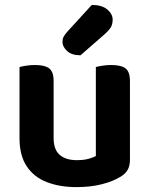

<svg xmlns="http://www.w3.org/2000/svg" viewBox="-20 -750 611 785"><path d="M59.8 -184.8V-259.3H199.2V-186.2Q199.2 -138 224.3 -116.6Q249.4 -95.2 294.2 -95.2Q323 -95.2 342.4 -100.8Q361.8 -106.3 371.9 -112V-259.3H511.3V-96.5Q511.3 -72.9 502.5 -56.4Q493.7 -40 472.7 -27.3Q442.1 -8.4 396.2 3.3Q350.2 15 293.2 15Q223.3 15 170.5 -5.8Q117.7 -26.7 88.8 -70.8Q59.8 -114.9 59.8 -184.8ZM511.3 -213.3H371.9V-475.8Q380.9 -478.5 398 -481.3Q415.1 -484.2 434.6 -484.2Q475.1 -484.2 493.2 -470.4Q511.3 -456.6 511.3 -418.8ZM199.2 -213.3H59.8V-475.8Q68.8 -478.5 85.9 -481.3Q103 -484.2 122.9 -484.2Q163 -484.2 181.1 -470.4Q199.2 -456.6 199.2 -418.8ZM255.7 -620.9 355.3 -729.9Q397.1 -729.6 418.9 -711.1Q440.6 -692.7 440.6 -669.5Q440.6 -649.9 432 -636.6Q423.4 -623.3 402.8 -605.7L309.1 -523.9Q273.6 -523.9 254.5 -541.3Q235.4 -558.8 235.4 -579Q235.4 -590 240.1 -599.5Q244.8 -609 255.7 -620.9Z"/></svg>

Font: Baloo Tammudu 2
Style: Regular
Weight: 400
Designer: Maithili Shingre, Omkar Shende and Ek Type
Foundry: Ek Type
Version: Version 1.700